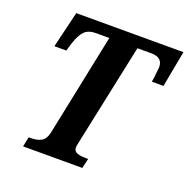

<svg xmlns="http://www.w3.org/2000/svg" viewBox="-127 -835 939 956"><g transform="rotate(20 342.5 -357.0)"><path d="M106 -52H118Q151 -52 172.5 -64Q194 -76 202 -112L314 -654H243Q203 -654 182.5 -632.5Q162 -611 147 -565L134 -522H71L117 -714H685L649 -522H588Q588 -529 591 -545Q593 -562 594.5 -578Q596 -594 597 -602Q597 -628 582 -641Q567 -654 534 -654H463L349 -115Q348 -107 346 -99.5Q344 -92 344 -86Q344 -66 361 -59Q378 -52 410 -52H421L409 0H95Z"/></g></svg>

Font: Noto Serif Narrow
Style: Bold Italic
Weight: 700
Width: 4
Italic angle: -12°
Designer: Monotype Design Team
Foundry: Monotype Imaging Inc.
Version: Version 1.001